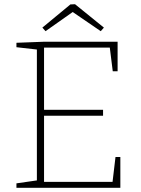

<svg xmlns="http://www.w3.org/2000/svg" viewBox="-20 -891 671 911"><path d="M528 -146H551V0H58V-21L155 -35V-656L58 -667V-688L189 -693H538V-553H515L501 -665H189V-370H469V-342H189V-28H514ZM196 -743 181 -760 314 -870 336 -871 473 -760 458 -743 325 -834Z"/></svg>

Font: Bitter ExtraLight
Style: Regular
Weight: 200
Designer: Sol Matas, and Bitter project Authors
Foundry: Sol Matas
Version: Version 2.001